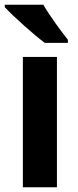

<svg xmlns="http://www.w3.org/2000/svg" viewBox="-28 -786 327 806"><path d="M154 -766H-8V-756C26 -719 114 -640 160 -606H257V-619C229 -654 179 -722 154 -766ZM211 0V-547H68V0Z"/></svg>

Font: Noto Sans Devanagari SemiCondensed
Style: Bold
Weight: 700
Width: 4
Designer: Jelle Bosma - Monotype Design Team
Foundry: Monotype Imaging Inc.
Version: Version 2.004